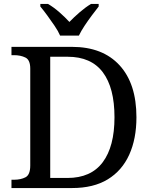

<svg xmlns="http://www.w3.org/2000/svg" viewBox="-20 -951 767 971"><path d="M38 0V-42H51Q85 -42 109 -54.5Q133 -67 133 -114V-604Q133 -648 108.5 -660Q84 -672 51 -672H38V-714H344Q499 -714 584.5 -621Q670 -528 670 -358Q670 -249 633.5 -168.5Q597 -88 525 -44Q453 0 344 0ZM321 -51Q440 -51 499.5 -130.5Q559 -210 559 -358Q559 -507 500 -585.5Q441 -664 322 -664H234V-51ZM284 -771Q274 -794 256 -820.5Q238 -847 219 -873Q200 -899 184 -918V-931H223Q252 -914 280.5 -889Q309 -864 331 -840Q354 -864 383 -889Q412 -914 440 -931H479V-918Q464 -899 444.5 -873Q425 -847 407.5 -820.5Q390 -794 379 -771Z"/></svg>

Font: Noto Serif Dogra
Style: Regular
Weight: 400
Designer: Ek Type
Foundry: Ek Type
Version: Version 1.005